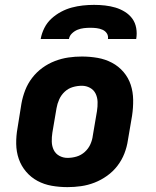

<svg xmlns="http://www.w3.org/2000/svg" viewBox="-20 -760 640 788"><path d="M257 8Q224 8 192.5 2.5Q161 -3 134 -17.5Q107 -32 87 -55.5Q67 -79 57 -108Q47 -137 46.5 -169.5Q46 -202 52 -235L68 -335Q73 -363 83.5 -390Q94 -417 112 -440.5Q130 -464 154 -481.5Q178 -499 205.5 -509.5Q233 -520 260.5 -524Q288 -528 316 -528Q349 -528 380.5 -522.5Q412 -517 439.5 -502.5Q467 -488 487 -464.5Q507 -441 516.5 -412Q526 -383 526.5 -350.5Q527 -318 522 -285L505 -185Q501 -157 490.5 -130Q480 -103 462 -79.5Q444 -56 419.5 -38.5Q395 -21 368 -10.5Q341 0 313 4Q285 8 257 8ZM257 -112Q276 -112 294.5 -117.5Q313 -123 328 -136.5Q343 -150 351 -168Q359 -186 361 -204L378 -304Q381 -323 380.5 -341.5Q380 -360 372.5 -375.5Q365 -391 349.5 -399.5Q334 -408 316 -408Q297 -408 278.5 -402.5Q260 -397 245.5 -383.5Q231 -370 223 -352Q215 -334 212 -316L195 -216Q192 -197 192.5 -178.5Q193 -160 200.5 -144.5Q208 -129 223.5 -120.5Q239 -112 257 -112ZM147 -600Q151 -623 162 -645Q173 -667 191 -683.5Q209 -700 230.5 -711.5Q252 -723 274.5 -729Q297 -735 320 -737.5Q343 -740 366 -740Q389 -740 411 -737.5Q433 -735 453.5 -729Q474 -723 492.5 -711.5Q511 -700 523 -683.5Q535 -667 539 -645Q543 -623 539 -600H423Q425 -613 418.5 -623Q412 -633 400.5 -638Q389 -643 376.5 -644.5Q364 -646 351 -646Q338 -646 324.5 -644.5Q311 -643 298.5 -638Q286 -633 275.5 -623Q265 -613 263 -600Z"/></svg>

Font: Iosevka Heavy Extended Oblique
Style: Regular
Weight: 900
Width: 7
Italic angle: -9°
Monospace: yes
Designer: Belleve Invis
Foundry: Belleve Invis
Version: Version 32.5.0; ttfautohint (v1.8.4)